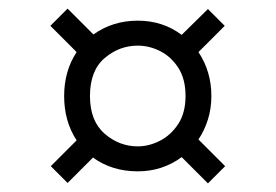

<svg xmlns="http://www.w3.org/2000/svg" viewBox="-20 -520 640 446"><path d="M137 -95 98 -134 158 -194Q129 -238 129 -297Q129 -355 158 -399L97 -460L137 -500L197 -440Q242 -472 300 -472Q358 -472 402 -439L463 -499L502 -460L441 -399Q471 -354 471 -297Q471 -268 463 -242.5Q455 -217 441 -196L503 -134L463 -94L402 -155Q357 -122 300 -122Q240 -122 196 -154ZM300 -180Q326 -180 351.5 -193Q377 -206 394 -232Q411 -258 411 -297Q411 -336 394.5 -362Q378 -388 352.5 -401Q327 -414 300 -414Q257 -414 223 -385Q189 -356 189 -297Q189 -239 223 -209.5Q257 -180 300 -180Z"/></svg>

Font: DM Mono Light
Style: Regular
Weight: 300
Designer: Colophon Foundry
Foundry: Colophon Foundry
Version: Version 1.000; ttfautohint (v1.8.2.53-6de2)